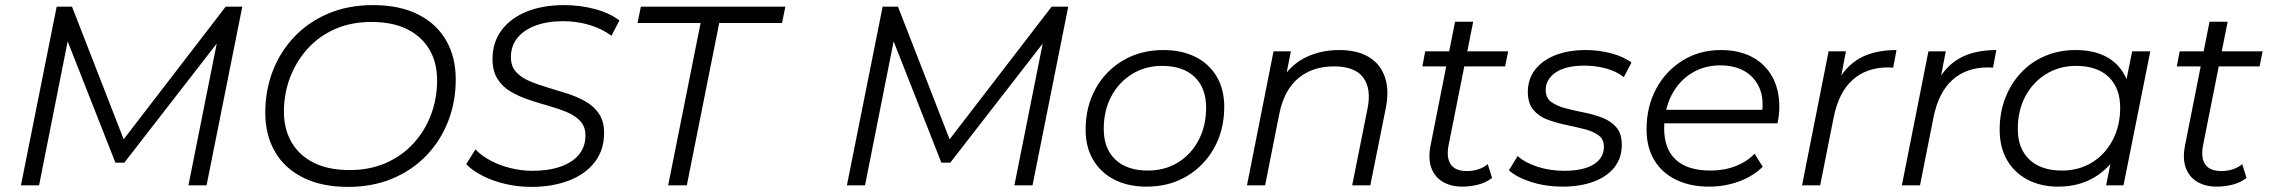

<svg xmlns="http://www.w3.org/2000/svg" viewBox="-20 -726 8894 752"><path d="M62 0 202 -700H262L475 -153L444 -154L864 -700H929L789 0H718L836 -591L855 -589L467 -89H432L234 -592L250 -589L133 0Z M1343 6Q1240 6 1167 -30.5Q1094 -67 1056.5 -132.5Q1019 -198 1019 -285Q1019 -371 1048 -447Q1077 -523 1132.5 -581.5Q1188 -640 1266 -673Q1344 -706 1441 -706Q1545 -706 1617.5 -669.5Q1690 -633 1727.5 -567.5Q1765 -502 1765 -415Q1765 -329 1736 -253Q1707 -177 1651.5 -118.5Q1596 -60 1518 -27Q1440 6 1343 6ZM1350 -60Q1428 -60 1491 -87.5Q1554 -115 1599 -164Q1644 -213 1668 -276.5Q1692 -340 1692 -412Q1692 -480 1662.5 -531Q1633 -582 1576 -611Q1519 -640 1434 -640Q1356 -640 1293 -612.5Q1230 -585 1185.5 -536Q1141 -487 1116.5 -423.5Q1092 -360 1092 -288Q1092 -221 1121.5 -169.5Q1151 -118 1208 -89Q1265 -60 1350 -60Z M2060 6Q2009 6 1959.5 -5.5Q1910 -17 1870 -37.5Q1830 -58 1806 -83L1842 -141Q1866 -116 1901.5 -97Q1937 -78 1980 -67.5Q2023 -57 2066 -57Q2128 -57 2174.5 -73Q2221 -89 2247 -120Q2273 -151 2273 -195Q2273 -230 2253 -251.5Q2233 -273 2201 -286.5Q2169 -300 2130 -311Q2091 -322 2052 -335Q2013 -348 1980.5 -367Q1948 -386 1928.5 -417Q1909 -448 1909 -495Q1909 -561 1945 -608.5Q1981 -656 2044 -681Q2107 -706 2189 -706Q2251 -706 2308.5 -691Q2366 -676 2406 -646L2375 -586Q2337 -614 2288 -628.5Q2239 -643 2185 -643Q2124 -643 2078 -626Q2032 -609 2006.5 -577.5Q1981 -546 1981 -502Q1981 -467 2000.5 -445Q2020 -423 2052.5 -409Q2085 -395 2124 -383.5Q2163 -372 2202 -359.5Q2241 -347 2273.5 -328.5Q2306 -310 2326 -280.5Q2346 -251 2346 -205Q2346 -138 2309 -90.5Q2272 -43 2207.5 -18.5Q2143 6 2060 6Z M2597 0 2724 -636H2477L2490 -700H3056L3043 -636H2797L2670 0Z M3297 0 3437 -700H3497L3710 -153L3679 -154L4099 -700H4164L4024 0H3953L4071 -591L4090 -589L3702 -89H3667L3469 -592L3485 -589L3368 0Z M4471 5Q4398 5 4344.5 -22.5Q4291 -50 4261.5 -100Q4232 -150 4232 -218Q4232 -308 4271 -378.5Q4310 -449 4379 -489.5Q4448 -530 4536 -530Q4609 -530 4662.5 -503Q4716 -476 4745.5 -426Q4775 -376 4775 -308Q4775 -218 4736 -147.5Q4697 -77 4628.5 -36Q4560 5 4471 5ZM4476 -58Q4542 -58 4593.5 -89.5Q4645 -121 4674.5 -177Q4704 -233 4704 -304Q4704 -382 4658.5 -425Q4613 -468 4531 -468Q4466 -468 4414 -436Q4362 -404 4332.5 -348.5Q4303 -293 4303 -221Q4303 -144 4348.5 -101Q4394 -58 4476 -58Z M5225 -530Q5296 -530 5341.5 -502.5Q5387 -475 5404.5 -423Q5422 -371 5407 -299L5347 0H5276L5336 -300Q5352 -378 5319.5 -422Q5287 -466 5205 -466Q5121 -466 5065.5 -420Q5010 -374 4991 -282L4935 0H4864L4968 -525H5036L5006 -374L4991 -400Q5029 -468 5089.5 -499Q5150 -530 5225 -530Z M5707 5Q5662 5 5630 -14.5Q5598 -34 5585.5 -70Q5573 -106 5583 -156L5679 -641H5750L5654 -159Q5644 -110 5661.5 -83Q5679 -56 5726 -56Q5748 -56 5769 -62.5Q5790 -69 5807 -83L5824 -29Q5799 -10 5768 -2.5Q5737 5 5707 5ZM5551 -466 5562 -525H5887L5875 -466Z M6099 5Q6035 5 5978 -13Q5921 -31 5890 -59L5924 -115Q5954 -88 6003 -72.5Q6052 -57 6106 -57Q6181 -57 6221.5 -82Q6262 -107 6262 -151Q6262 -181 6240.5 -196.5Q6219 -212 6185 -220.5Q6151 -229 6113 -237Q6075 -245 6041 -257.5Q6007 -270 5985.5 -296Q5964 -322 5964 -366Q5964 -416 5992.5 -453Q6021 -490 6072 -510Q6123 -530 6192 -530Q6242 -530 6291 -517Q6340 -504 6370 -481L6340 -424Q6309 -448 6268 -458.5Q6227 -469 6186 -469Q6113 -469 6073.5 -442.5Q6034 -416 6034 -373Q6034 -343 6055.5 -327Q6077 -311 6111 -302Q6145 -293 6183.5 -285.5Q6222 -278 6255.5 -265Q6289 -252 6310.5 -227.5Q6332 -203 6332 -159Q6332 -107 6303 -70.5Q6274 -34 6221.5 -14.5Q6169 5 6099 5Z M6674 5Q6599 5 6543.5 -22.5Q6488 -50 6458.5 -100Q6429 -150 6429 -219Q6429 -309 6467 -379Q6505 -449 6571 -489.5Q6637 -530 6720 -530Q6790 -530 6841 -503.5Q6892 -477 6920.5 -427Q6949 -377 6949 -307Q6949 -291 6947 -274.5Q6945 -258 6942 -243H6481L6490 -296H6909L6880 -276Q6890 -339 6871 -382Q6852 -425 6812.5 -447.5Q6773 -470 6718 -470Q6654 -470 6604 -438.5Q6554 -407 6526 -351.5Q6498 -296 6498 -222Q6498 -143 6543.5 -100.5Q6589 -58 6680 -58Q6733 -58 6778 -75.5Q6823 -93 6852 -124L6884 -73Q6847 -36 6791.5 -15.5Q6736 5 6674 5Z M7038 0 7142 -525H7210L7180 -370L7172 -397Q7207 -466 7264.5 -498Q7322 -530 7408 -530L7395 -461Q7390 -461 7385.5 -461.5Q7381 -462 7375 -462Q7291 -462 7236.5 -413.5Q7182 -365 7162 -267L7109 0Z M7429 0 7533 -525H7601L7571 -370L7563 -397Q7598 -466 7655.5 -498Q7713 -530 7799 -530L7786 -461Q7781 -461 7776.5 -461.5Q7772 -462 7766 -462Q7682 -462 7627.5 -413.5Q7573 -365 7553 -267L7500 0Z M8041 5Q7974 5 7922 -22Q7870 -49 7841 -99Q7812 -149 7812 -218Q7812 -285 7834 -342Q7856 -399 7896 -441.5Q7936 -484 7990.5 -507Q8045 -530 8109 -530Q8178 -530 8226 -505.5Q8274 -481 8300 -434.5Q8326 -388 8326 -322Q8326 -227 8291 -153Q8256 -79 8192 -37Q8128 5 8041 5ZM8056 -58Q8122 -58 8173.5 -89.5Q8225 -121 8254.5 -177Q8284 -233 8284 -304Q8284 -382 8238.5 -425Q8193 -468 8111 -468Q8046 -468 7994 -436Q7942 -404 7912.5 -348.5Q7883 -293 7883 -221Q7883 -144 7928.5 -101Q7974 -58 8056 -58ZM8229 0 8259 -151 8289 -257 8299 -367 8331 -525H8402L8297 0Z M8662 5Q8617 5 8585 -14.5Q8553 -34 8540.5 -70Q8528 -106 8538 -156L8634 -641H8705L8609 -159Q8599 -110 8616.5 -83Q8634 -56 8681 -56Q8703 -56 8724 -62.5Q8745 -69 8762 -83L8779 -29Q8754 -10 8723 -2.5Q8692 5 8662 5ZM8506 -466 8517 -525H8842L8830 -466Z"/></svg>

Font: MOST Montserrat
Style: Italic
Weight: 400
Italic angle: -11.3°
Designer: Julieta Ulanovsky
Foundry: Julieta Ulanovsky
Version: Version 8.000;March 11, 2024;FontCreator 15.0.0.2926 64-bit